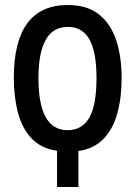

<svg xmlns="http://www.w3.org/2000/svg" viewBox="-20 -744 540 764"><path d="M207 -144Q144 -153 106 -193Q68 -233 51.5 -295.5Q35 -358 35 -434Q35 -724 250 -724Q327 -724 374 -686.5Q421 -649 442.5 -583.5Q464 -518 464 -433Q464 -356 447 -293.5Q430 -231 392 -191.5Q354 -152 292 -143V0H207ZM249 -226Q307 -226 335.5 -276Q364 -326 364 -433Q364 -537 336 -587Q308 -637 250 -637Q133 -637 133 -433Q133 -226 249 -226Z"/></svg>

Font: Noto Sans Mono ExtraCondensed Medium
Style: Regular
Weight: 500
Width: 2
Designer: Monotype Design Team
Foundry: Monotype Imaging Inc.
Version: Version 2.014